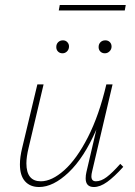

<svg xmlns="http://www.w3.org/2000/svg" viewBox="-20 -747 543 771"><path d="M485 -727 481 -705H216L220 -727ZM206 -558Q206 -570 213.5 -577.5Q221 -585 233 -585Q244 -585 251 -577Q258 -569 257 -558Q256 -547 248.5 -540Q241 -533 231 -533Q220 -533 213 -540Q206 -547 206 -558ZM401 -533Q390 -533 383 -540Q376 -547 376 -558Q376 -570 383.5 -577.5Q391 -585 403 -585Q414 -585 421 -578Q428 -571 428 -560Q428 -549 420 -541Q412 -533 401 -533ZM463 -89 475 -77Q439 -37 410.5 -16.5Q382 4 357 4Q324 4 324 -31Q324 -43 327 -56L367 -227Q318 -114 256 -55Q194 4 137 4Q101 4 80.5 -19Q60 -42 60 -87Q60 -116 69 -153L130 -408H155L95 -154Q86 -117 86 -91Q86 -19 144 -19Q188 -19 238 -63.5Q288 -108 333 -196Q378 -284 407 -408H432L350 -59Q347 -47 347 -39Q347 -19 365 -19Q386 -19 408.5 -36Q431 -53 463 -89Z"/></svg>

Font: Ysabeau Infant Extralight
Style: Italic
Weight: 200
Italic angle: -12°
Designer: Christian Thalmann (Catharsis Fonts)
Version: Version 0.003